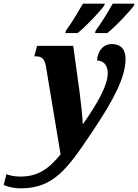

<svg xmlns="http://www.w3.org/2000/svg" viewBox="-171 -786 753 1046"><path d="M350 -619 347 -606H414C459 -642 533 -720 559 -756L562 -766H443C416 -718 382 -662 350 -619ZM188 -619 185 -606H252C297 -642 372 -721 397 -756L400 -766H281C253 -718 220 -662 188 -619ZM-59 240C123 240 197 133 333 -70C446 -239 513 -363 513 -466C513 -515 489 -546 438 -546C392 -546 360 -509 358 -456C390 -456 416 -434 416 -387C416 -318 353 -213 282 -111H280C279 -142 270 -228 263 -281L228 -536H31L16 -479H24C56 -479 72 -466 79 -426L159 55C90 140 31 176 -62 176C-96 176 -124 168 -136 163L-151 222C-126 233 -92 240 -59 240Z"/></svg>

Font: Noto Serif ExtraCondensed Black
Style: Italic
Weight: 900
Width: 2
Italic angle: -12°
Designer: Monotype Design Team
Foundry: Monotype Imaging Inc.
Version: Version 2.014